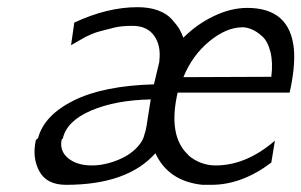

<svg xmlns="http://www.w3.org/2000/svg" viewBox="-20 -508 840 535"><path d="M80 -118Q83 -120 86 -123Q103 -187 185.5 -228Q268 -269 409 -273L424 -336V-339Q429 -381 409.5 -408.5Q390 -436 349 -436Q318 -436 298 -431Q275 -425 261 -421.5Q247 -418 235.5 -413Q224 -408 219 -405.5Q214 -403 200.5 -395Q187 -387 178 -382L187 -445Q279 -488 363 -488Q396 -488 420.5 -479Q445 -470 459.5 -453.5Q474 -437 479.5 -427.5Q485 -418 491 -403Q529 -441 576.5 -463.5Q624 -486 669 -486Q788 -486 799 -371Q803 -320 787 -250H475Q447 -128 506 -75H505Q539 -47 581 -47Q666 -47 746 -116L736 -55Q654 7 569 7H544Q449 -3 413 -81Q335 7 164 7Q110 7 89.5 -31Q69 -69 80 -118ZM155 -122Q153 -120 152 -120Q145 -88 169.5 -67.5Q194 -47 236 -47Q272 -47 310.5 -63Q349 -79 370 -107Q377 -116 380.5 -126.5Q384 -137 386 -145Q388 -153 392 -180.5Q396 -208 400 -231Q302 -229 234 -200Q166 -171 155 -122ZM491 -293Q531 -293 613 -293.5Q695 -294 736 -294Q741 -334 733.5 -363.5Q726 -393 711 -406.5Q696 -420 682 -426Q668 -432 656 -432Q611 -432 563.5 -393Q516 -354 491 -293Z"/></svg>

Font: Coval
Style: ExtraLight Italic
Weight: 200
Foundry: Context Ltd
Version: Version 001.000